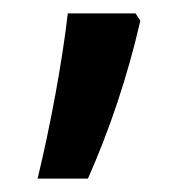

<svg xmlns="http://www.w3.org/2000/svg" viewBox="-20 -135 284 286"><path d="M189 -104 182 -115H81C73 -45 55 53 36 131H111C143 59 170 -21 189 -104Z"/></svg>

Font: Noto Sans Gujarati Condensed Medium
Style: Regular
Weight: 500
Width: 3
Designer: Jelle Bosma - Monotype Design Team, Universal Thirst
Foundry: Monotype Imaging Inc.
Version: Version 2.106